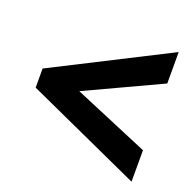

<svg xmlns="http://www.w3.org/2000/svg" viewBox="-100 -734 761 746"><g transform="rotate(20 280.0 -361.0)"><path d="M517 -93V-223L206 -354L517 -499V-629L42 -388V-309Z"/></g></svg>

Font: Kathrein 85 Heavy
Style: Regular
Weight: 900
Designer: Lazydogs Typefoundry, based on Open Sans by Ascender Corporation
Foundry: Lazydogs Typefoundry
Version: Version 1.003;PS 001.003;hotconv 1.0.88;makeotf.lib2.5.64775